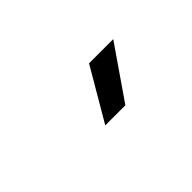

<svg xmlns="http://www.w3.org/2000/svg" viewBox="-7 -913 515 515"><g transform="rotate(-45 250.0 -656.0)"><path d="M390.6 -730.5H298.8L211.9 -582H288.1Z"/></g></svg>

Font: Wanted Sans Variable
Style: Regular
Weight: 400
Designer: Original Design by Kil Hyung-jin and Kang Hanbin, Wanted Lab, Inc; Hangeul from Source Han Sans by Jang Soo-young and Ka
Foundry: Wanted Lab, Inc.
Version: Version 1.003;Glyphs 3.2 (3227)